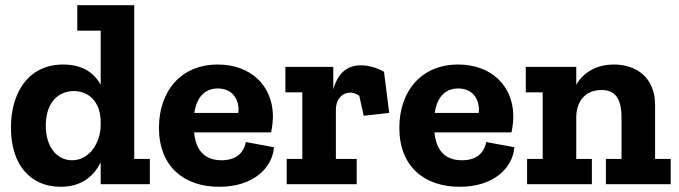

<svg xmlns="http://www.w3.org/2000/svg" viewBox="-20 -708 2610 738"><path d="M556 0V-97H496V-688H277V-590H367V-382C342 -428 297 -460 223 -460C88 -460 22 -351 22 -217C22 -77 95 10 213 10C295 10 341 -32 367 -84V0ZM367 -228C367 -161 325 -92 257 -92C202 -92 156 -139 156 -225C156 -317 207 -358 264 -358C323 -358 367 -314 367 -239Z M1033 -142 925 -162C920 -135 901 -92 832 -92C767 -92 733 -129 726 -199H1022C1027 -222 1029 -244 1029 -264C1027 -381 942 -460 817 -460C674 -460 591 -356 591 -217C591 -66 689 10 823 10C953 10 1027 -62 1033 -142ZM896 -274H727C735 -330 764 -368 817 -368C878 -368 902 -319 896 -274Z M1367 -457C1306 -457 1276 -417 1261 -365V-451H1077V-353H1142V-97H1082V0H1351V-97H1271V-285C1271 -329 1297 -352 1326 -352C1338 -352 1348 -348 1361 -340L1378 -263L1476 -274L1456 -432C1425 -450 1392 -457 1367 -457Z M1957 -142 1849 -162C1844 -135 1825 -92 1756 -92C1691 -92 1657 -129 1650 -199H1946C1951 -222 1953 -244 1953 -264C1951 -381 1866 -460 1741 -460C1598 -460 1515 -356 1515 -217C1515 -66 1613 10 1747 10C1877 10 1951 -62 1957 -142ZM1820 -274H1651C1659 -330 1688 -368 1741 -368C1802 -368 1826 -319 1820 -274Z M2558 0V-97H2498V-304C2498 -411 2425 -460 2340 -460C2274 -460 2223 -431 2195 -382V-451H2001V-353H2066V-97H2006V0H2255V-97H2195V-259C2196 -320 2231 -362 2292 -362C2343 -362 2369 -332 2369 -254V-97H2309V0Z"/></svg>

Font: Zilla Slab Bold
Style: Regular
Weight: 700
Designer: Typotheque.com
Foundry: Typotheque type foundry
Version: Version 1.3; 2018